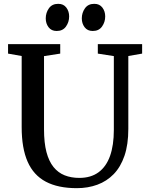

<svg xmlns="http://www.w3.org/2000/svg" viewBox="-20 -973 775 1001"><path d="M380.5 8Q282.5 8 218.8 -25.8Q155 -59.5 124 -130Q93 -200.5 93 -310V-681L22 -693.5V-743H294V-693.5L209.5 -680.5V-298.5Q209.5 -228.5 222.2 -180.2Q235 -132 259 -102.2Q283 -72.5 317 -59Q351 -45.5 393.5 -45.5Q454 -45.5 494 -75Q534 -104.5 553.8 -160.2Q573.5 -216 573.5 -295.5V-680.5L490 -693.5V-743H721V-693.5L649 -681V-301Q649 -219.5 629 -161Q609 -102.5 572.8 -65.2Q536.5 -28 487.5 -10Q438.5 8 380.5 8ZM275 -811.5Q248 -811.5 233.2 -831Q218.5 -850.5 218.5 -877Q218.5 -906.5 235 -929.8Q251.5 -953 283 -953H284Q311 -953 325.8 -933.5Q340.5 -914 340.5 -887.5Q340.5 -858 324 -834.8Q307.5 -811.5 276 -811.5ZM463 -811.5Q436 -811.5 421.2 -831Q406.5 -850.5 406.5 -877Q406.5 -906.5 423 -929.8Q439.5 -953 471 -953H472Q499 -953 513.8 -933.5Q528.5 -914 528.5 -887.5Q528.5 -858 512 -834.8Q495.5 -811.5 464 -811.5Z"/></svg>

Font: Merriweather 28pt Medium
Style: Regular
Weight: 500
Version: Version 2.100